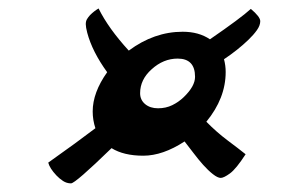

<svg xmlns="http://www.w3.org/2000/svg" viewBox="-20 -507 710 447"><path d="M239.7 -162.1Q155.3 -80.1 145.3 -80.1Q135.3 -80.1 126.7 -85.7Q118.2 -91.3 111.3 -98.6Q95.7 -115.2 92.3 -128.4Q160.6 -176.8 202.1 -208.5Q195.8 -227.5 195.8 -247.6Q195.8 -291.5 229.5 -338.9Q194.8 -386.7 183.1 -430.7Q179.7 -443.8 179.7 -450.7Q179.7 -457.5 182.4 -462.2Q185.1 -466.8 189.5 -471.7Q199.2 -481.4 209.5 -487.3Q232.4 -440.9 279.8 -389.2Q338.9 -433.1 405.3 -433.1Q442.9 -433.1 468.8 -415.5Q540.5 -464.8 564 -486.3Q585.9 -467.8 585.9 -457.8Q585.9 -447.8 578.1 -436.8Q570.3 -425.8 558.1 -414.1Q533.7 -390.6 501.5 -369.1Q505.4 -354.5 505.4 -339.4Q505.4 -278.3 460.4 -223.6Q484.4 -199.2 509.5 -180.4Q534.7 -161.6 551.8 -147.9Q529.8 -113.8 515.4 -103.3Q501 -92.8 493.9 -92.8Q486.8 -92.8 475.6 -101.6Q464.4 -110.4 452.9 -123.3Q441.4 -136.2 430.2 -151.1Q418.9 -166 409.7 -177.7Q358.9 -144.5 313.5 -144.5Q268.1 -144.5 239.7 -162.1ZM306.2 -290Q306.2 -274.4 317.9 -264.6Q329.6 -254.9 347.9 -254.9Q366.2 -254.9 381.1 -262.2Q396 -269.5 407.7 -280.8Q434.1 -306.2 434.1 -328.1Q434.1 -370.6 393.6 -370.6Q360.4 -370.6 333 -345.7Q306.2 -321.8 306.2 -290Z"/></svg>

Font: Molle
Style: Regular
Weight: 400
Italic angle: -22°
Designer: Elena Albertoni
Foundry: Elena Albertoni
Version: Version 1.001; ttfautohint (v0.92) -l 12 -r 12 -G 200 -x 10 